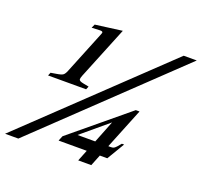

<svg xmlns="http://www.w3.org/2000/svg" viewBox="-143 -828 1021 967"><g transform="rotate(20 367.5 -345.0)"><path d="M284 -350H80L87 -367L117 -372Q143 -376 151.5 -382.5Q160 -389 167 -407L261 -639Q263 -645 263 -646Q263 -653 249 -653L204 -651L213 -671L357 -690L242 -407Q237 -394 237 -388Q237 -382 243 -378.5Q249 -375 265 -372L291 -367ZM758 -677 48 0H-23L688 -677ZM575 -337 487 -119H501Q511 -119 517 -122.5Q523 -126 531 -135L547 -154H559L503 -60H463L439 0H369L393 -60H242L253 -87L555 -337ZM417 -119 464 -238 322 -119Z"/></g></svg>

Font: Ibarra Real Nova
Style: Italic
Weight: 400
Italic angle: -22°
Designer: Jose Maria Ribagorda & Octavio Pardo
Foundry: Octavio Pardo
Version: Version 1.014